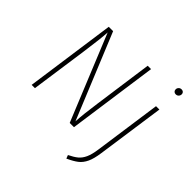

<svg xmlns="http://www.w3.org/2000/svg" viewBox="-222 -954 1370 1370"><g transform="rotate(45 463.5 -268.5)"><path d="M509 0H466L201 -648Q198 -585 176 -429L115 0H82L178 -682H222L487 -37Q490 -105 509 -238L571 -682H605ZM619 171Q660 151 683.5 131.5Q707 112 722 79Q737 46 745 -11L817 -520H851L778 -8Q769 57 751.5 94Q734 131 706.5 152.5Q679 174 629 197ZM831 -704Q831 -716 839.5 -725Q848 -734 862 -734Q873 -734 880 -727.5Q887 -721 887 -710Q887 -697 878.5 -688Q870 -679 856 -679Q845 -679 838 -686Q831 -693 831 -704Z"/></g></svg>

Font: FiraGO UltraLight
Style: Italic
Weight: 200
Italic angle: -8°
Designer: bBox Type GmbH
Foundry: bBox Type GmbH
Version: Version 1.001